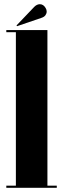

<svg xmlns="http://www.w3.org/2000/svg" viewBox="-20 -893 300 913"><path d="M10 0V-10H55.5V-740H10V-750H205.5V-10H250V0ZM61 -768.5 58.5 -772 143 -860.5Q155.5 -873 169.5 -873Q187 -873 197.5 -854Q202 -846.5 202 -838Q202 -829 196 -820.5Q190 -812 175.5 -807.5Z"/></svg>

Font: Imbue 100pt Black
Style: Regular
Weight: 900
Designer: Tyler Finck
Foundry: Etcetera Type Company
Version: Version 1.102; ttfautohint (v1.8.3)